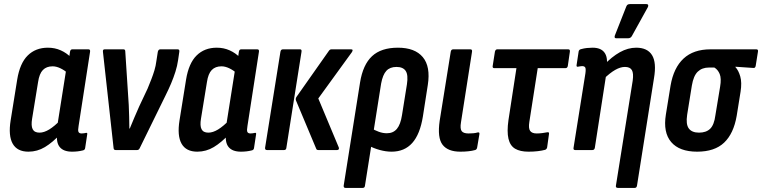

<svg xmlns="http://www.w3.org/2000/svg" viewBox="-20 -733 3723 938"><path d="M119 8Q64 8 42 -31Q20 -70 32 -145L64 -344Q77 -424 115.5 -462Q154 -500 214 -500Q248 -500 277 -487Q306 -474 327 -452L313 -374Q295 -390 275 -399.5Q255 -409 237 -409Q207 -409 189.5 -391Q172 -373 166 -332L137 -154Q131 -119 139.5 -102Q148 -85 173 -85Q195 -85 220.5 -100.5Q246 -116 277 -148V-80Q237 -37 199.5 -14.5Q162 8 119 8ZM332 8Q290 8 271.5 -15Q253 -38 260 -85L263 -104L260 -119L306 -410L316 -439L322 -480Q324 -492 333 -492H412Q422 -492 420 -480L364 -118Q360 -96 363.5 -88.5Q367 -81 379 -81Q385 -81 390.5 -82Q396 -83 401 -84Q408 -85 406 -76L396 -10Q395 0 384 2Q372 5 359 6.5Q346 8 332 8Z M545 0Q536 0 535 -9L483 -479Q481 -492 491 -492H583Q592 -492 592 -482L609 -220Q610 -191 611 -162.5Q612 -134 612 -105H614Q625 -132 636.5 -159Q648 -186 660 -213L701 -300Q711 -324 719.5 -346Q728 -368 734.5 -389.5Q741 -411 744 -435L751 -480Q754 -492 763 -492H848Q858 -492 856 -480L850 -439Q846 -411 837 -382.5Q828 -354 816 -325.5Q804 -297 788 -265L662 -8Q658 0 650 0Z M944 8Q889 8 867 -31Q845 -70 857 -145L889 -344Q902 -424 940.5 -462Q979 -500 1039 -500Q1073 -500 1102 -487Q1131 -474 1152 -452L1138 -374Q1120 -390 1100 -399.5Q1080 -409 1062 -409Q1032 -409 1014.5 -391Q997 -373 991 -332L962 -154Q956 -119 964.5 -102Q973 -85 998 -85Q1020 -85 1045.5 -100.5Q1071 -116 1102 -148V-80Q1062 -37 1024.5 -14.5Q987 8 944 8ZM1157 8Q1115 8 1096.5 -15Q1078 -38 1085 -85L1088 -104L1085 -119L1131 -410L1141 -439L1147 -480Q1149 -492 1158 -492H1237Q1247 -492 1245 -480L1189 -118Q1185 -96 1188.5 -88.5Q1192 -81 1204 -81Q1210 -81 1215.5 -82Q1221 -83 1226 -84Q1233 -85 1231 -76L1221 -10Q1220 0 1209 2Q1197 5 1184 6.5Q1171 8 1157 8Z M1535 0Q1527 0 1525 -6L1426 -242Q1423 -250 1428 -259L1587 -485Q1592 -492 1599 -492H1695Q1708 -492 1699 -478L1535 -252L1635 -13Q1637 -8 1635 -4Q1633 0 1627 0ZM1284 0Q1274 0 1275 -11L1350 -480Q1352 -492 1362 -492H1446Q1455 -492 1453 -480L1379 -11Q1378 0 1368 0Z M1668 185Q1658 185 1659 174L1739 -330Q1753 -417 1797.5 -458.5Q1842 -500 1924 -500Q2007 -500 2045.5 -454Q2084 -408 2070 -318L2046 -164Q2032 -77 1994 -34.5Q1956 8 1893 8Q1865 8 1834.5 -0.5Q1804 -9 1781 -22L1793 -107Q1810 -97 1830 -89.5Q1850 -82 1870 -82Q1901 -82 1919 -103.5Q1937 -125 1944 -171L1968 -321Q1975 -367 1962 -386.5Q1949 -406 1917 -406Q1885 -406 1867.5 -387Q1850 -368 1842 -325L1763 174Q1762 185 1752 185Z M2229 8Q2168 8 2142 -26Q2116 -60 2128 -143L2182 -480Q2184 -492 2194 -492H2278Q2288 -492 2286 -480L2232 -135Q2227 -104 2235.5 -92.5Q2244 -81 2269 -81Q2280 -81 2292 -82Q2304 -83 2314 -86Q2324 -88 2322 -77L2311 -12Q2309 -2 2301 0Q2287 4 2268.5 6Q2250 8 2229 8Z M2562 8Q2521 8 2496.5 -6.5Q2472 -21 2464 -55.5Q2456 -90 2464 -146L2503 -400H2395Q2385 -400 2387 -411L2398 -481Q2401 -492 2409 -492H2756Q2766 -492 2764 -480L2754 -411Q2752 -400 2742 -400H2607L2566 -137Q2561 -106 2570 -93.5Q2579 -81 2602 -81Q2616 -81 2630.5 -83Q2645 -85 2655 -87Q2664 -88 2662 -78L2653 -13Q2651 -4 2643 -1Q2628 3 2607.5 5.5Q2587 8 2562 8Z M2999 185Q2987 185 2989 174L3071 -339Q3076 -375 3067 -390.5Q3058 -406 3033 -406Q3011 -406 2985.5 -391.5Q2960 -377 2928 -346V-413Q2969 -456 3008.5 -478Q3048 -500 3088 -500Q3143 -500 3165.5 -463.5Q3188 -427 3175 -351L3092 174Q3090 185 3081 185ZM2790 0Q2780 0 2782 -11L2840 -375Q2843 -397 2839 -403.5Q2835 -410 2824 -410Q2819 -410 2814 -409Q2809 -408 2803 -407Q2795 -406 2797 -416L2807 -482Q2809 -491 2819 -493Q2833 -497 2847.5 -498.5Q2862 -500 2875 -500Q2915 -500 2932.5 -477Q2950 -454 2944 -411L2941 -395L2942 -372L2886 -11Q2884 0 2874 0ZM2990 -546Q2984 -546 2983 -550.5Q2982 -555 2984 -560L3040 -702Q3043 -709 3047.5 -711Q3052 -713 3058 -713H3138Q3145 -713 3146.5 -708.5Q3148 -704 3145 -698L3067 -557Q3061 -546 3048 -546Z M3386 8Q3299 8 3259 -39Q3219 -86 3233 -173L3256 -315Q3271 -402 3319.5 -447Q3368 -492 3451 -492H3675Q3685 -492 3683 -481L3672 -412Q3670 -400 3661 -401L3573 -407V-405Q3588 -389 3596.5 -359.5Q3605 -330 3598 -285L3579 -167Q3564 -80 3517.5 -36Q3471 8 3386 8ZM3395 -85Q3430 -85 3449.5 -104Q3469 -123 3475 -170L3498 -309Q3505 -350 3496 -371.5Q3487 -393 3470 -403H3443Q3410 -403 3389 -383Q3368 -363 3360 -315L3337 -172Q3330 -126 3345 -105.5Q3360 -85 3395 -85Z"/></svg>

Font: Sofia Sans Condensed
Style: Bold Italic
Weight: 700
Italic angle: -9°
Version: Version 4.100